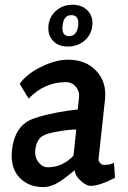

<svg xmlns="http://www.w3.org/2000/svg" viewBox="-20 -759 530 795"><path d="M260.7 -566.4Q220.7 -566.4 198.7 -590.8Q176.8 -615.2 180.7 -653.3Q184.6 -690.4 212.4 -714.8Q240.2 -739.3 280.3 -739.3Q320.3 -739.3 343.3 -714.8Q366.2 -690.4 362.3 -653.3Q358.4 -615.2 330.1 -590.8Q301.8 -566.4 260.7 -566.4ZM275.4 -696.3Q243.2 -696.3 239.3 -653.3Q234.4 -609.4 265.6 -609.4Q298.8 -609.4 303.7 -653.3Q308.6 -696.3 275.4 -696.3ZM295.9 -222.7Q265.6 -222.7 221.7 -214.8Q173.8 -207 157.2 -196.3Q130.9 -181.6 126 -136.7Q123 -108.4 139.2 -87.4Q155.3 -66.4 178.7 -66.4Q238.3 -66.4 284.2 -114.3ZM289.1 -53.7Q243.2 -16.6 225.6 -5.9Q189.5 16.6 157.2 15.6Q102.5 15.6 65.4 -19Q28.3 -53.7 28.3 -115.2Q28.3 -125 29.3 -135.7Q38.1 -218.8 89.8 -253.9Q123 -275.4 215.8 -293Q262.7 -301.8 301.8 -305.7L307.6 -358.4Q309.6 -380.9 293.9 -399.9Q278.3 -418.9 253.9 -418.9Q163.1 -418.9 98.6 -350.6L61.5 -412.1Q93.8 -457 159.2 -486.3Q215.8 -512.7 263.7 -511.7Q335 -511.7 378.4 -465.8Q421.9 -419.9 415 -348.6L387.7 -97.7Q387.7 -91.8 394.5 -84Q401.4 -76.2 409.2 -76.2Q441.4 -76.2 452.1 -85.9L456.1 -22.5Q390.6 10.7 355.5 10.7Q339.8 10.7 318.4 -6.8Q293 -27.3 289.1 -53.7Z"/></svg>

Font: Puritan
Style: BoldItalic
Weight: 700
Version: 2.1